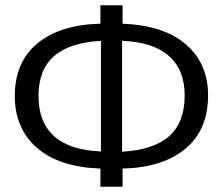

<svg xmlns="http://www.w3.org/2000/svg" viewBox="-20 -708 845 728"><path d="M769 -346.2Q769 -215.8 683.3 -144.3Q597.7 -72.8 444.8 -68.8V0H360.8V-68.8Q203.1 -74.7 119.6 -147.9Q36.1 -221.2 36.1 -344.2Q36.1 -472.7 121.8 -543.5Q207.5 -614.3 360.8 -618.2V-688H444.8V-618.2Q602.1 -611.8 685.5 -539.3Q769 -466.8 769 -346.2ZM362.8 -133.8V-553.2Q243.7 -546.4 184.8 -495.1Q126 -443.8 126 -344.2Q126 -244.6 185.5 -191.4Q245.1 -138.2 362.8 -133.8ZM442.9 -132.8Q562.5 -139.6 621.3 -191.7Q680.2 -243.7 680.2 -346.2Q680.2 -443.4 620.1 -496.1Q560.1 -548.8 442.9 -553.2Z"/></svg>

Font: Fira Sans Book
Style: Regular
Weight: 350
Designer: Carrois Corporate & Edenspiekermann AG
Foundry: Carrois Corporate GbR & Edenspiekermann AG
Version: Version 4.203;PS 004.203;hotconv 1.0.88;makeotf.lib2.5.64775